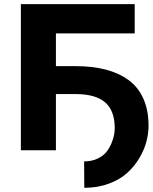

<svg xmlns="http://www.w3.org/2000/svg" viewBox="-20 -731 743 934"><path d="M635.3 -710.9V-568.4H252V0H81.5V-710.9ZM190.4 -273.4V-409.2H348.1Q430.7 -409.2 494.9 -392.3Q559.1 -375.5 606 -341.1Q652.8 -306.6 677.7 -250.5Q702.6 -194.3 702.6 -119.1Q702.6 -81.5 692.1 -41.7Q681.6 -2 657.5 38.6Q633.3 79.1 598.1 110.8Q563 142.6 509 162.6Q455.1 182.6 390.1 182.6L389.2 54.2Q425.8 54.2 454.1 40.8Q482.4 27.3 497.6 8.3Q512.7 -10.7 522.5 -34.7Q532.2 -58.6 535.2 -75.9Q538.1 -93.3 538.1 -107.4Q538.1 -193.4 491 -233.4Q443.8 -273.4 348.1 -273.4Z"/></svg>

Font: Bert Sans Black
Style: Regular
Weight: 900
Designer: Christian Robertson, Adam Twardoch, & Cristiano Sobral
Foundry: Google
Version: Version 12.135;January 10, 2020;FontCreator 12.0.0.2547 64-b